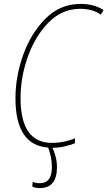

<svg xmlns="http://www.w3.org/2000/svg" viewBox="-20 -745 549 981"><path d="M183 216Q271 216 271 110Q271 80 264 54.5Q257 29 248 10Q279 10 308 3.5Q337 -3 363 -13V-38Q335 -27 306 -21Q277 -15 245 -15Q85 -15 85 -244Q85 -351 122.5 -456Q160 -561 228.5 -630.5Q297 -700 390 -700Q454 -700 495 -670L509 -694Q460 -725 392 -725Q288 -725 213.5 -651Q139 -577 99 -466Q59 -355 59 -243Q59 -3 226 9Q234 29 239.5 54.5Q245 80 245 110Q245 191 183 191Q161 191 147 184L145 208Q160 216 183 216Z"/></svg>

Font: Noto Sans Display SemiCondensed Thin
Style: Italic
Weight: 250
Width: 4
Designer: Monotype Design team
Foundry: Monotype Imaging Inc.
Version: 1.000